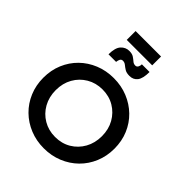

<svg xmlns="http://www.w3.org/2000/svg" viewBox="-305 -1305 1488 1488"><g transform="rotate(45 439.0 -561.0)"><path d="M439 12Q522 12 593 -17Q664 -46 717 -98Q770 -150 799.5 -220.5Q829 -291 829 -373Q829 -456 799.5 -526Q770 -596 717 -647.5Q664 -699 593 -728Q522 -757 439 -757Q356 -757 285 -728Q214 -699 161.5 -647.5Q109 -596 79.5 -526Q50 -456 50 -373Q50 -291 79.5 -220.5Q109 -150 162 -98Q215 -46 286 -17Q357 12 439 12ZM439 -112Q367 -112 309.5 -146Q252 -180 219 -239Q186 -298 186 -373Q186 -448 219 -506.5Q252 -565 309.5 -599Q367 -633 439 -633Q512 -633 569 -599Q626 -565 659 -506.5Q692 -448 692 -373Q692 -298 659 -239Q626 -180 569 -146Q512 -112 439 -112ZM300 -1037H579V-1134H300ZM512 -854Q554 -854 577.5 -884.5Q601 -915 601 -986H517Q517 -969 509.5 -956Q502 -943 487 -943Q469 -943 455.5 -955Q442 -967 424 -979Q406 -991 375 -991Q335 -991 307 -960.5Q279 -930 279 -858H362Q364 -877 371 -889.5Q378 -902 394 -902Q412 -902 426.5 -890Q441 -878 460 -866Q479 -854 512 -854Z"/></g></svg>

Font: Plus Jakarta Sans
Style: Bold
Weight: 700
Designer: Gumpita Rahayu
Foundry: Tokotype
Version: Version 2.004; ttfautohint (v1.8.3)